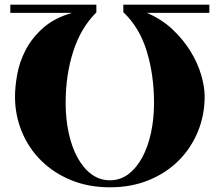

<svg xmlns="http://www.w3.org/2000/svg" viewBox="-20 -739 936 819"><path d="M24 -719H391V-686Q325 -621 292.5 -520Q260 -419 260 -300Q260 -232 273 -172Q286 -112 310.5 -67Q335 -22 370 4Q405 30 449 30Q493 30 527.5 4Q562 -22 586.5 -67Q611 -112 624 -172Q637 -232 637 -300Q637 -419 606 -520.5Q575 -622 506 -687V-719H873V-684H607Q670 -657 716 -613.5Q762 -570 792.5 -520.5Q823 -471 838 -420Q853 -369 853 -327Q853 -248 824 -177.5Q795 -107 742 -54Q689 -1 614.5 29.5Q540 60 449 60Q358 60 283.5 29.5Q209 -1 155.5 -54Q102 -107 73 -177.5Q44 -248 44 -327Q44 -369 53.5 -422Q63 -475 89.5 -526Q116 -577 163.5 -619.5Q211 -662 287 -684H24Z"/></svg>

Font: Cafe24 ClassicType
Style: Regular
Weight: 400
Designer: Cafe24 thkim, hmlim, mnelim & 4IR
Foundry: Cafe24
Version: Version 1.000